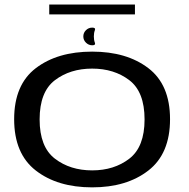

<svg xmlns="http://www.w3.org/2000/svg" viewBox="-20 -823 836 848"><path d="M387 4.5Q539.5 4.5 635.2 -69.8Q731 -144 731 -296.5Q731 -449 635.2 -522Q539.5 -595 387 -595Q234 -595 138.2 -522Q42.5 -449 42.5 -296.5Q42.5 -144 138.2 -69.8Q234 4.5 387 4.5ZM387 -70.5Q290 -70.5 222.5 -122.2Q155 -174 155 -295.5Q155 -417.5 222.5 -468.8Q290 -520 387 -520Q484 -520 551.2 -468.8Q618.5 -417.5 618.5 -295.5Q618.5 -174 551.2 -122.2Q484 -70.5 387 -70.5ZM387.5 -623Q403.5 -623 399 -634.5Q394.5 -646 394.5 -662Q394.5 -678 399 -689.5Q403.5 -701 387.5 -701Q371 -701 359.5 -689.5Q348 -678 348 -662Q348 -646 359.8 -634.5Q371.5 -623 387.5 -623ZM197.5 -759.5H576V-803H197.5Z"/></svg>

Font: Anybody Expanded
Style: Regular
Weight: 400
Width: 7
Version: Version 1.113;gftools[0.9.25]